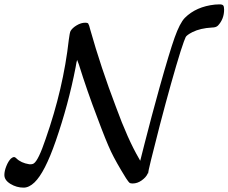

<svg xmlns="http://www.w3.org/2000/svg" viewBox="-47 -809 1046 879"><path d="M343 -705Q358 -705 358 -698Q361 -695 366 -674Q415 -500 484 -319Q538 -171 590 -82L595 -73L615 -152Q646 -274 683 -407Q729 -571 752.5 -637Q776 -703 799 -727Q851 -779 937 -788Q939 -788 947 -788.5Q955 -789 958 -789Q971 -789 975 -784Q979 -779 979 -765Q979 -722 951 -692Q942 -683 924 -683Q870 -680 834 -662Q807 -648 803 -639Q798 -630 780 -575Q740 -447 685 -237Q631 -28 631 -15Q631 -14 630 -15Q630 -17 629 -15Q628 -14 628 -12Q621 3 601.5 17Q582 31 560 31Q550 31 546 28Q542 25 530 7Q484 -67 461 -115.5Q438 -164 398 -272Q352 -392 314 -514L306 -535V-534Q304 -531 299 -500Q266 -330 208 -163Q158 -19 111 26Q86 50 61 50Q29 50 1 33Q-27 16 -27 -8Q-27 -26 -18 -48.5Q-9 -71 3 -83Q11 -90 18 -90Q22 -90 28 -84Q49 -63 87 -57Q101 -56 108 -61Q129 -75 162 -173Q243 -404 268 -627Q272 -659 276 -667Q284 -681 304 -693Q324 -705 343 -705Z"/></svg>

Font: MathJax_Caligraphic
Style: Regular
Weight: 400
Version: Version 1.1